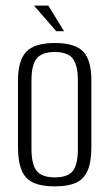

<svg xmlns="http://www.w3.org/2000/svg" viewBox="-20 -656 388 683"><path d="M175 7Q129 7 100 -5.5Q71 -18 57.5 -49Q44 -80 44 -133V-370Q44 -441 73.5 -472Q103 -503 175 -503Q247 -503 276 -472.5Q305 -442 305 -370V-133Q305 -81 292 -50Q279 -19 250.5 -6Q222 7 175 7ZM175 -25Q220 -25 238.5 -47Q257 -69 257 -127V-370Q257 -424 239 -447.5Q221 -471 175 -471Q130 -471 111 -448.5Q92 -426 92 -370V-127Q92 -70 111 -47.5Q130 -25 175 -25ZM180 -545 101 -636H152L208 -545Z"/></svg>

Font: Alumni Sans Thin Light
Style: Regular
Weight: 300
Version: Version 1.018